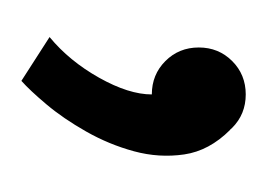

<svg xmlns="http://www.w3.org/2000/svg" viewBox="-56 -67 255 184"><g transform="rotate(90 72.0 25.5)"><path d="M70 8Q51 8 38 -5Q25 -18 25 -37Q25 -56 38 -69Q51 -82 70 -82Q89 -82 102 -69Q115 -56 115 -37Q115 -18 102 -5Q89 8 70 8ZM15 106Q38 87 54 58.5Q70 30 70 8L104 -67Q124 -47 127.5 -23Q131 1 124.5 25Q118 49 105.5 71Q93 93 79.5 109Q66 125 57 133Z"/></g></svg>

Font: Epunda Slab Light
Style: Regular
Weight: 300
Designer: Simon Atzbach
Foundry: typofactur
Version: Version 1.102